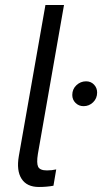

<svg xmlns="http://www.w3.org/2000/svg" viewBox="-20 -740 407 765"><path d="M55 -118 161 -720H235L131 -127Q125 -90 132 -75.5Q139 -61 167 -61Q187 -61 204 -65L193 0Q166 5 135 5Q87 5 66 -27.5Q45 -60 55 -118ZM268 -361.6Q268 -385 284.5 -400.5Q301 -416 323 -416Q342 -416 354.5 -403Q367 -390 367 -371.3Q367 -348 351 -332.5Q335 -317 313 -317Q294 -317 281 -329.9Q268 -342.8 268 -361.6Z"/></svg>

Font: Fixel Italic Variable 20240409 Display Thin
Style: Italic
Weight: 100
Italic angle: -10°
Designer: AlfaBravo + MacPaw
Foundry: Kyrylo Tkachov, Marchela Mozhyna, Serhii Makarenko, Maria Weinstein, Zakhar Kryvoshyya
Version: Version 1.211;Glyphs 3.2 (3225)